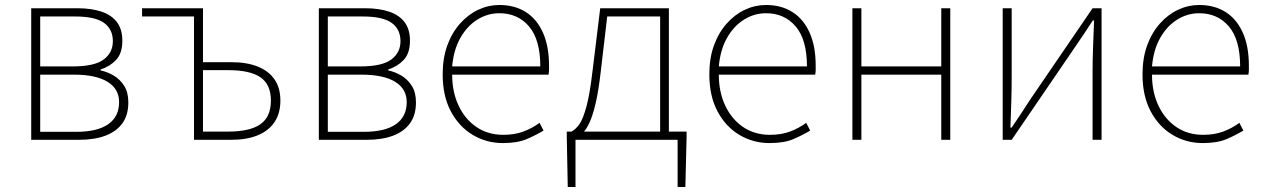

<svg xmlns="http://www.w3.org/2000/svg" viewBox="-20 -560 5064 769"><path d="M105 0V-527H290Q347 -527 387.5 -513Q428 -499 449 -470.5Q470 -442 470 -397Q470 -346 444.5 -319.5Q419 -293 383 -282V-278Q411 -272 436 -257Q461 -242 477.5 -216Q494 -190 494 -150Q494 -99 470 -66Q446 -33 402 -16.5Q358 0 296 0ZM141 -294H271Q358 -294 395 -321.5Q432 -349 432 -395Q432 -443 396.5 -468.5Q361 -494 281 -494H141ZM141 -32H285Q370 -32 413.5 -62.5Q457 -93 457 -151Q457 -204 410.5 -232.5Q364 -261 276 -261H141Z M757 0V-494H549V-527H793V-311H906Q968 -311 1012 -293.5Q1056 -276 1079.5 -242Q1103 -208 1103 -157Q1103 -106 1079.5 -71Q1056 -36 1012 -18Q968 0 906 0ZM793 -33H895Q981 -33 1023 -62.5Q1065 -92 1065 -157Q1065 -222 1023 -250.5Q981 -279 895 -279H793Z M1257 0V-527H1442Q1499 -527 1539.5 -513Q1580 -499 1601 -470.5Q1622 -442 1622 -397Q1622 -346 1596.5 -319.5Q1571 -293 1535 -282V-278Q1563 -272 1588 -257Q1613 -242 1629.5 -216Q1646 -190 1646 -150Q1646 -99 1622 -66Q1598 -33 1554 -16.5Q1510 0 1448 0ZM1293 -294H1423Q1510 -294 1547 -321.5Q1584 -349 1584 -395Q1584 -443 1548.5 -468.5Q1513 -494 1433 -494H1293ZM1293 -32H1437Q1522 -32 1565.5 -62.5Q1609 -93 1609 -151Q1609 -204 1562.5 -232.5Q1516 -261 1428 -261H1293Z M1994 13Q1928 13 1873 -20Q1818 -53 1785.5 -114.5Q1753 -176 1753 -262Q1753 -327 1771.5 -378Q1790 -429 1822.5 -465.5Q1855 -502 1895.5 -521Q1936 -540 1980 -540Q2041 -540 2085.5 -512Q2130 -484 2154.5 -429.5Q2179 -375 2179 -297Q2179 -289 2179 -280.5Q2179 -272 2177 -261H1791Q1791 -192 1816.5 -137.5Q1842 -83 1888 -51.5Q1934 -20 1996 -20Q2041 -20 2076 -33Q2111 -46 2141 -68L2157 -37Q2127 -19 2090 -3Q2053 13 1994 13ZM1791 -294H2144Q2144 -401 2099 -454Q2054 -507 1980 -507Q1933 -507 1892 -481.5Q1851 -456 1824 -408.5Q1797 -361 1791 -294Z M2285 0V189H2254L2250 -13V-33H2730V-13L2725 189H2694V0ZM2624 -12V-494H2412L2386 -272Q2377 -194 2365.5 -145.5Q2354 -97 2341.5 -70Q2329 -43 2317 -30.5Q2305 -18 2296 -11L2269 -33Q2286 -42 2300.5 -62.5Q2315 -83 2328.5 -132Q2342 -181 2353 -274L2384 -527H2659V-12Z M3062 13Q2996 13 2941 -20Q2886 -53 2853.5 -114.5Q2821 -176 2821 -262Q2821 -327 2839.5 -378Q2858 -429 2890.5 -465.5Q2923 -502 2963.5 -521Q3004 -540 3048 -540Q3109 -540 3153.5 -512Q3198 -484 3222.5 -429.5Q3247 -375 3247 -297Q3247 -289 3247 -280.5Q3247 -272 3245 -261H2859Q2859 -192 2884.5 -137.5Q2910 -83 2956 -51.5Q3002 -20 3064 -20Q3109 -20 3144 -33Q3179 -46 3209 -68L3225 -37Q3195 -19 3158 -3Q3121 13 3062 13ZM2859 -294H3212Q3212 -401 3167 -454Q3122 -507 3048 -507Q3001 -507 2960 -481.5Q2919 -456 2892 -408.5Q2865 -361 2859 -294Z M3394 0V-527H3430V-294H3750V-527H3786V0H3750V-261H3430V0Z M3996 0V-527H4032V-249Q4032 -206 4030.5 -154Q4029 -102 4027 -49H4032Q4049 -74 4070.5 -106.5Q4092 -139 4108 -164L4356 -527H4392V0H4356V-277Q4356 -321 4358 -373Q4360 -425 4362 -478H4357Q4341 -453 4319 -420.5Q4297 -388 4280 -363L4032 0Z M4797 13Q4731 13 4676 -20Q4621 -53 4588.5 -114.5Q4556 -176 4556 -262Q4556 -327 4574.5 -378Q4593 -429 4625.5 -465.5Q4658 -502 4698.5 -521Q4739 -540 4783 -540Q4844 -540 4888.5 -512Q4933 -484 4957.5 -429.5Q4982 -375 4982 -297Q4982 -289 4982 -280.5Q4982 -272 4980 -261H4594Q4594 -192 4619.5 -137.5Q4645 -83 4691 -51.5Q4737 -20 4799 -20Q4844 -20 4879 -33Q4914 -46 4944 -68L4960 -37Q4930 -19 4893 -3Q4856 13 4797 13ZM4594 -294H4947Q4947 -401 4902 -454Q4857 -507 4783 -507Q4736 -507 4695 -481.5Q4654 -456 4627 -408.5Q4600 -361 4594 -294Z"/></svg>

Font: Noto Sans TC
Style: Regular
Weight: 100
Designer: Ryoko NISHIZUKA 西塚涼子 (kana, bopomofo & ideographs); Paul D. Hunt (Latin, Greek & Cyrillic); Sandoll Communications 산돌커뮤니
Foundry: Adobe
Version: Version 2.004;hotconv 1.0.118;makeotfexe 2.5.65603